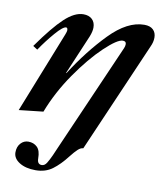

<svg xmlns="http://www.w3.org/2000/svg" viewBox="-81 -517 708 842"><g transform="rotate(10 273.5 -96.5)"><path d="M34 197Q34 172 48 156.5Q62 141 82 141Q106 141 121.5 156Q137 171 137 206Q137 232 157 232Q170 232 179 217.5Q188 203 198 181Q208 159 211 151L424 -336Q428 -345 428 -354Q428 -367 413 -367Q389 -367 332.5 -313.5Q276 -260 217.5 -175.5Q159 -91 124 0L16 12L160 -351Q165 -364 165 -369Q165 -381 158 -381Q144 -381 111.5 -343.5Q79 -306 50 -263L30 -276Q95 -368 139.5 -409.5Q184 -451 223 -451Q248 -451 262 -437.5Q276 -424 276 -401Q276 -384 267 -361L192 -184H194Q263 -292 341 -372Q419 -452 494 -452Q520 -452 533.5 -439Q547 -426 547 -404Q547 -384 537 -363L324 128Q313 128 300.5 139.5Q288 151 270 174Q240 213 209 236Q178 259 134 259Q90 259 62 241.5Q34 224 34 197Z"/></g></svg>

Font: Ibarra Real Nova
Style: Bold Italic
Weight: 700
Italic angle: -22°
Designer: Jose Maria Ribagorda & Octavio Pardo
Foundry: Octavio Pardo
Version: Version 1.014